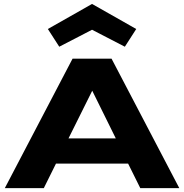

<svg xmlns="http://www.w3.org/2000/svg" viewBox="-20 -975 954 995"><path d="M644 -127H270L207 0H4.9L356 -670.9H558.1L909.2 0H707ZM335 -257.8H580.1L458 -504.9ZM627 -732.9 457 -820.8 287.1 -732.9 228 -824.7 457 -954.6 686 -824.7Z"/></svg>

Font: REH Gaming
Style: Gaming
Weight: 700
Designer: Astigmatic (AOETI)
Foundry: Astigmatic (AOETI)
Version: Version 1.001 2011